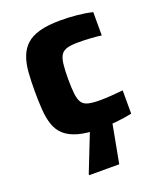

<svg xmlns="http://www.w3.org/2000/svg" viewBox="-133 -601 728 875"><g transform="rotate(-20 231.5 -164.0)"><path d="M267 8Q203 8 162 -3.5Q121 -15 97 -36.5Q73 -58 62 -90Q51 -122 48 -163.5Q45 -205 45 -255Q45 -304 48 -345Q51 -386 63 -418.5Q75 -451 98.5 -473Q122 -495 162.5 -506.5Q203 -518 266 -518Q306 -518 346.5 -514Q387 -510 419 -502V-389Q399 -392 367.5 -394Q336 -396 309 -396Q274 -396 254 -390.5Q234 -385 224 -370.5Q214 -356 210.5 -328Q207 -300 207 -255Q207 -210 210.5 -181.5Q214 -153 224 -138.5Q234 -124 255 -119Q276 -114 310 -114Q334 -114 364.5 -116Q395 -118 423 -121V-8Q390 -1 348 3.5Q306 8 267 8ZM147 190V185L227 -18H331V-13L293 190Z"/></g></svg>

Font: Saira Thin
Style: Bold
Weight: 700
Version: Version 1.101